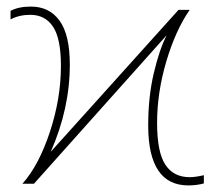

<svg xmlns="http://www.w3.org/2000/svg" viewBox="-20 -558 658 583"><path d="M165 -358Q165 -441 141 -477Q117 -513 72 -513Q38 -513 12 -499V-525Q36 -538 74 -538Q130 -538 161 -495Q192 -452 192 -362Q192 -228 134 -97L522 -528H556Q513 -466 485 -371.5Q457 -277 457 -185Q457 -96 482 -58Q507 -20 556 -20Q573 -20 599 -26V-1Q577 5 552 5Q430 5 430 -177Q430 -264 447 -336Q464 -408 486 -451L83 0H48Q98 -56 131.5 -157.5Q165 -259 165 -358Z"/></svg>

Font: Noto Sans UI Thin
Style: Regular
Weight: 250
Designer: Monotype Design Team
Foundry: Monotype Imaging Inc.
Version: Version 1.001